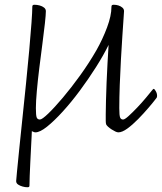

<svg xmlns="http://www.w3.org/2000/svg" viewBox="-20 -544 681 808"><path d="M641 -140Q641 -134 638 -131Q626 -115 605.5 -91Q585 -67 561.5 -43Q538 -19 516 -3Q494 13 478 13Q473 13 465.5 9.5Q458 6 449.5 0.5Q441 -5 435 -10.5Q429 -16 427 -20Q425 -25 425 -35.5Q425 -46 425 -63Q425 -85 426 -120Q427 -155 428.5 -196Q430 -237 432.5 -278.5Q435 -320 437 -355Q416 -312 384 -261.5Q352 -211 316 -162.5Q280 -114 244 -74.5Q208 -35 178 -11Q148 13 129 13Q125 13 121 11Q117 9 114 8Q114 11 113 31Q112 51 110.5 80Q109 109 107.5 140Q106 171 105 197Q104 223 104 237Q104 241 102 242.5Q100 244 95 244Q86 244 75 241Q64 238 56 232.5Q48 227 48 218Q48 215 51.5 178.5Q55 142 61 83Q67 24 74.5 -47.5Q82 -119 89.5 -192.5Q97 -266 103 -332.5Q109 -399 112.5 -447.5Q116 -496 116 -516Q116 -520 118 -522Q120 -524 125 -524Q136 -524 147 -521Q158 -518 165.5 -512Q173 -506 173 -497Q173 -483 169 -446Q165 -409 158.5 -360Q152 -311 145.5 -258.5Q139 -206 135 -161Q131 -116 131 -89Q131 -58 134.5 -49.5Q138 -41 148 -41Q157 -41 183 -66Q209 -91 244.5 -133Q280 -175 317.5 -227Q355 -279 386 -333Q412 -379 430.5 -428.5Q449 -478 449 -515Q449 -520 451 -522Q453 -524 459 -524Q469 -524 478.5 -521Q488 -518 495 -512Q502 -506 502 -497Q502 -495 500 -466.5Q498 -438 495 -393Q492 -348 489 -294.5Q486 -241 484 -187Q482 -133 482 -89Q482 -58 485.5 -49.5Q489 -41 498 -41Q505 -41 521.5 -56Q538 -71 558 -92Q578 -113 595 -133.5Q612 -154 620 -164Q622 -166 623.5 -168Q625 -170 627 -170Q630 -170 635.5 -160.5Q641 -151 641 -141Z"/></svg>

Font: Briem Hand Thin
Style: Regular
Weight: 100
Designer: Gunnlaugur SE Briem, Eben Sorkin
Foundry: Sorkin Type Co.
Version: Version 1.003